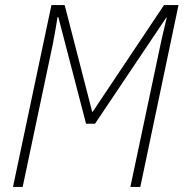

<svg xmlns="http://www.w3.org/2000/svg" viewBox="-20 -734 721 754"><path d="M31 0H69L187 -559C195 -599 200 -630 206 -667H209L318 -248H353L633 -665H635C627 -631 619 -601 612 -567L492 0H531L681 -714H624L344 -295H342L234 -714H182Z"/></svg>

Font: Noto Sans SemiCondensed ExtraLight
Style: Italic
Weight: 200
Width: 4
Italic angle: -12°
Designer: Monotype Design Team
Foundry: Monotype Imaging Inc.
Version: Version 2.013